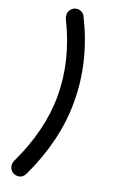

<svg xmlns="http://www.w3.org/2000/svg" viewBox="-191 -822 655 1097"><g transform="rotate(20 136.5 -273.0)"><path d="M77 234Q55 234 40.5 219Q26 204 26 182Q26 169 32 157Q83 51 110.5 -58Q138 -167 138 -273Q138 -488 33 -701Q27 -711 26 -727Q26 -749 40.5 -764.5Q55 -780 77 -780Q110 -780 125 -745Q182 -629 210 -511Q238 -393 238 -274Q238 -155 209.5 -37Q181 81 125 200Q116 219 104.5 226.5Q93 234 77 234Z"/></g></svg>

Font: Comfortaa
Style: Bold
Weight: 700
Designer: Johan Aakerlund
Foundry: Johan Aakerlund
Version: Version 3.104; ttfautohint (v1.8.1.43-b0c9)